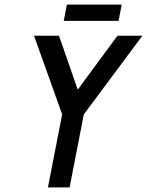

<svg xmlns="http://www.w3.org/2000/svg" viewBox="-20 -811 636 831"><path d="M596.2 -656.2 342.8 -315.9 281.2 0H187.5L249 -315.9L127.4 -656.2H235.4L316.4 -422.9L488.3 -656.2ZM493.2 -720.7H255.9L269.5 -791H506.8Z"/></svg>

Font: Lambda
Style: Italic
Weight: 400
Italic angle: -11°
Designer: GGBotNet
Version: 0.22